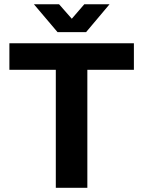

<svg xmlns="http://www.w3.org/2000/svg" viewBox="-20 -892 681 912"><path d="M245.1 0V-560.5H24.6V-686.4H616V-560.5H394.9V0ZM141.1 -871.7H260.6L349.1 -771L292.7 -770.2L380.4 -871.7H500.3L389 -739.5H253.2Z"/></svg>

Font: Archivo SemiBold
Style: Regular
Weight: 600
Designer: Hector Gatti
Foundry: Omnibus-Type
Version: Version 2.001